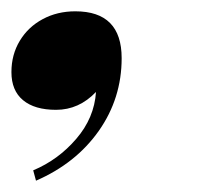

<svg xmlns="http://www.w3.org/2000/svg" viewBox="-21 -178 351 336"><path d="M42 138.2 37.1 120.1Q81.1 101.6 112.5 64.9Q144 28.3 147 -17.1Q117.2 14.2 77.1 14.2Q39.6 14.2 19.3 -2.7Q-1 -19.5 -1 -51.8Q-1 -82.5 13.7 -106.7Q28.3 -130.9 53.7 -144.5Q79.1 -158.2 110.8 -158.2Q191.9 -158.2 191.9 -76.2Q191.9 -5.9 151.9 51Q111.8 107.9 42 138.2Z"/></svg>

Font: TypoPRO Playfair Display SC
Style: Italic
Weight: 900
Italic angle: -14°
Designer: Claus Eggers Sørensen
Foundry: Claus Eggers Sørensen
Version: Version 1.004;PS 001.004;hotconv 1.0.70;makeotf.lib2.5.58329